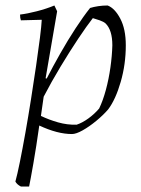

<svg xmlns="http://www.w3.org/2000/svg" viewBox="-20 -479 515 699"><path d="M56 200Q42 193 36 182Q43 157 52.5 110Q62 63 72.5 4Q83 -55 93 -118.5Q103 -182 111.5 -240Q120 -298 125.5 -342Q131 -386 132 -407L56 -405Q53 -413 53 -426Q79 -429 114 -438Q149 -447 178 -459L188 -438L146 -194L150 -193Q172 -236 199.5 -284.5Q227 -333 255.5 -376.5Q284 -420 308 -450Q321 -454 337.5 -456.5Q354 -459 372 -459Q398 -449 418 -411Q438 -373 438 -314Q438 -245 419.5 -181Q401 -117 374 -81Q356 -60 330.5 -39Q305 -18 281 -4.5Q257 9 242 9Q189 9 123 -22Q112 56 101.5 116Q91 176 86 200ZM259 -25Q280 -32 302 -48Q324 -64 341 -84Q355 -113 365.5 -152Q376 -191 382 -233.5Q388 -276 389 -314Q389 -370 364 -394Q357 -400 343 -405Q329 -410 318 -413Q296 -385 265 -338.5Q234 -292 200.5 -236.5Q167 -181 139 -127L129 -57Q158 -43 191.5 -33.5Q225 -24 259 -25Z"/></svg>

Font: Labrada Lght
Style: Italic
Weight: 300
Italic angle: -7°
Designer: Mercedes Jáuregui
Foundry: Omnibus-Type Team
Version: Version 1.000; ttfautohint (v1.8.4.7-5d5b)